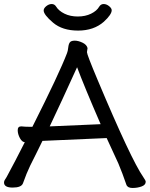

<svg xmlns="http://www.w3.org/2000/svg" viewBox="-27 -919 744 954"><path d="M528 -868Q528 -847 489 -811Q439 -767 361 -767Q283 -767 236.5 -806.5Q190 -846 190 -867Q190 -878 203 -888.5Q216 -899 230 -899Q244 -899 252 -886Q265 -865 293.5 -851Q322 -837 359.5 -837Q397 -837 425.5 -851Q454 -865 466 -886Q474 -899 488 -899Q502 -899 515 -888.5Q528 -878 528 -868ZM408 -680 405 -660Q405 -648 458 -522Q624 -127 685 -39Q697 -22 697 -16Q697 0 676.5 7.5Q656 15 631.5 15Q607 15 601 -1Q582 -57 561 -107L503 -233L184 -219Q169 -188 153 -156L123 -96Q105 -59 87 -8Q79 13 36 13Q-7 13 -7 -12Q-7 -20 -2.5 -26Q2 -32 6 -39.5Q10 -47 19.5 -65Q29 -83 48.5 -119.5Q68 -156 96 -212H99Q83 -212 72 -232.5Q61 -253 61 -272Q61 -291 78 -291H80Q98 -289 119 -289H134Q268 -555 306 -655Q310 -664 312 -682.5Q314 -701 320.5 -709Q327 -717 344.5 -717Q362 -717 383 -707Q404 -697 408 -680ZM473 -302Q391 -491 356 -585Q278 -413 220 -291Z"/></svg>

Font: LXGW WenKai Lite
Style: Bold
Weight: 700
Designer: LXGW / Fontworks Inc.
Foundry: LXGW / Fontworks Inc.
Version: Version 1.330;April 28, 2024